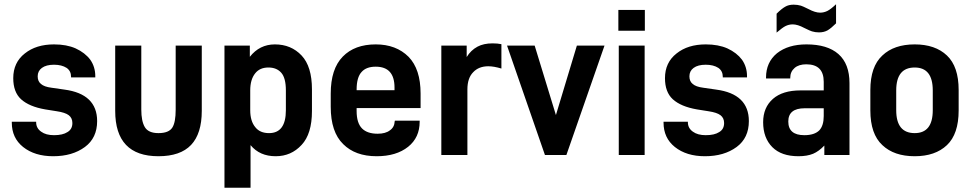

<svg xmlns="http://www.w3.org/2000/svg" viewBox="-20 -737 4623 913"><path d="M89.8 -38.1Q36.1 -81.1 36.1 -153.8V-158.2H151.9V-155.8Q151.9 -127.4 175.8 -110.8Q198.2 -94.2 236.8 -94.2Q278.3 -94.2 300.8 -108.9Q324.2 -122.6 324.2 -151.9Q324.2 -175.8 307.1 -189Q290 -202.1 250 -208L194.8 -216.8Q118.7 -230 80.1 -265.1Q43 -299.3 43 -365.2Q43 -439.9 98.1 -482.9Q151.9 -525.9 236.8 -525.9Q296.9 -525.9 339.8 -506.8Q384.3 -486.3 409.2 -453.1Q433.1 -418.9 433.1 -375V-369.1H317.9V-372.1Q317.9 -399.4 296.9 -414.1Q273.4 -429.2 236.8 -429.2Q199.7 -429.2 179.2 -414.1Q159.2 -399.4 159.2 -374Q159.2 -350.1 174.8 -337.9Q189.9 -324.2 225.1 -319.8L286.1 -311Q363.8 -300.8 402.8 -263.2Q441.9 -225.6 441.9 -161.1Q441.9 -81.1 383.8 -38.1Q324.2 5.9 232.9 5.9Q145 5.9 89.8 -38.1Z M527.8 -520H651.9V-215.8Q651.9 -161.1 668.5 -132.8Q685.5 -104 733.4 -104Q783.2 -104 799.8 -130.9Q815.4 -155.8 815.4 -215.8V-520H939.5V-210Q939.5 -101.6 888.7 -47.9Q837.9 5.9 733.4 5.9Q527.8 5.9 527.8 -210Z M1168 -520V-466.8Q1214.4 -525.9 1287.1 -525.9Q1364.3 -525.9 1414.1 -473.1Q1463.4 -420.9 1463.4 -312V-209Q1463.4 -100.1 1414.1 -47.9Q1364.7 5.9 1291 5.9Q1214.8 5.9 1171.4 -46.9V155.8H1047.4V-520ZM1339.4 -307.1Q1339.4 -366.2 1317.4 -391.1Q1295.4 -416 1256.3 -416Q1215.3 -416 1193.4 -388.2Q1169.9 -358.9 1169.9 -307.1V-212.9Q1169.9 -160.6 1194.3 -131.8Q1216.3 -104 1259.3 -104Q1339.4 -104 1339.4 -212.9Z M1675.8 -209Q1675.8 -151.9 1701.7 -126Q1726.6 -101.1 1775.9 -101.1Q1813.5 -101.1 1834 -117.2Q1855.5 -131.8 1856.9 -160.2L1857.9 -163.1H1975.6V-158.2Q1975.6 -83 1920.9 -39.1Q1864.7 5.9 1771 5.9Q1669.4 5.9 1611.8 -51.8Q1552.7 -109.4 1552.7 -229V-292Q1552.7 -409.2 1609.9 -467.8Q1666.5 -525.9 1766.6 -525.9Q1863.8 -525.9 1922.9 -466.8Q1980 -408.2 1980 -292V-223.1H1675.8ZM1699.7 -395Q1675.8 -369.6 1675.8 -311V-308.1H1856V-320.8Q1856 -419.9 1766.6 -419.9Q1721.7 -419.9 1699.7 -395Z M2199.2 -520V-465.8Q2218.8 -498 2250.5 -515.1Q2279.8 -530.8 2322.3 -530.8Q2346.7 -530.8 2364.3 -526.9V-411.1Q2328.1 -421.9 2302.2 -421.9Q2256.8 -421.9 2230.5 -394Q2202.6 -366.2 2202.6 -312V0H2078.6V-520Z M2522.5 -520 2623.5 -189.9 2723.1 -520H2854.5L2673.3 0H2571.3L2391.1 -520Z M3046.4 -689.9V-590.8H2920.4V-689.9ZM3045.4 -520V0H2922.4V-520Z M3189 -38.1Q3135.3 -81.1 3135.3 -153.8V-158.2H3251V-155.8Q3251 -127.4 3274.9 -110.8Q3297.4 -94.2 3335.9 -94.2Q3377.4 -94.2 3399.9 -108.9Q3423.3 -122.6 3423.3 -151.9Q3423.3 -175.8 3406.2 -189Q3389.2 -202.1 3349.1 -208L3293.9 -216.8Q3217.8 -230 3179.2 -265.1Q3142.1 -299.3 3142.1 -365.2Q3142.1 -439.9 3197.3 -482.9Q3251 -525.9 3335.9 -525.9Q3396 -525.9 3439 -506.8Q3483.4 -486.3 3508.3 -453.1Q3532.2 -418.9 3532.2 -375V-369.1H3417V-372.1Q3417 -399.4 3396 -414.1Q3372.6 -429.2 3335.9 -429.2Q3298.8 -429.2 3278.3 -414.1Q3258.3 -399.4 3258.3 -374Q3258.3 -350.1 3273.9 -337.9Q3289.1 -324.2 3324.2 -319.8L3385.3 -311Q3462.9 -300.8 3502 -263.2Q3541 -225.6 3541 -161.1Q3541 -81.1 3482.9 -38.1Q3423.3 5.9 3332 5.9Q3244.1 5.9 3189 -38.1Z M3672.9 -671.9Q3696.3 -695.3 3713.9 -705.1Q3730 -714.8 3753.9 -714.8Q3772.5 -714.8 3788.6 -710Q3795.9 -708 3824.7 -693.8Q3856.4 -676.8 3879.9 -676.8Q3897.9 -676.8 3914.6 -685.1Q3930.2 -692.9 3955.6 -716.8V-626Q3933.1 -603.5 3915.5 -592.8Q3897.9 -583 3874.5 -583Q3856.9 -583 3840.8 -587.9Q3833.5 -589.8 3804.7 -604Q3772.9 -621.1 3749.5 -621.1Q3731.4 -621.1 3714.8 -612.8Q3701.7 -606.4 3672.9 -582ZM3966.8 -480Q4019.5 -433.6 4019.5 -341.8V0H3899.9V-44.9Q3874 -17.6 3846.7 -5.9Q3817.9 5.9 3776.9 5.9Q3695.8 5.9 3652.8 -37.1Q3608.9 -81.1 3608.9 -155.8Q3608.9 -226.1 3655.8 -267.1Q3701.7 -307.1 3786.6 -307.1H3897V-348.1Q3897 -431.2 3814 -431.2Q3778.8 -431.2 3758.8 -414.1Q3737.8 -396 3737.8 -367.2V-363.8H3622.6V-368.2Q3622.6 -440.9 3674.8 -483.9Q3728 -525.9 3814.9 -525.9Q3914.6 -525.9 3966.8 -480ZM3876 -117.2Q3897 -139.6 3897 -185.1V-222.2H3806.6Q3728.5 -222.2 3728.5 -159.2Q3728.5 -94.2 3804.7 -94.2Q3853 -94.2 3876 -117.2Z M4175.8 -46.9Q4118.7 -99.6 4118.7 -211.9V-309.1Q4118.7 -420.4 4175.8 -473.1Q4231.4 -525.9 4329.6 -525.9Q4427.2 -525.9 4482.9 -473.1Q4538.6 -420.4 4538.6 -309.1V-211.9Q4538.6 -99.6 4482.9 -46.9Q4427.2 5.9 4329.6 5.9Q4231.4 5.9 4175.8 -46.9ZM4415.5 -307.1Q4415.5 -416 4329.6 -416Q4241.7 -416 4241.7 -307.1V-212.9Q4241.7 -104 4329.6 -104Q4415.5 -104 4415.5 -212.9Z"/></svg>

Font: D-DIN-PRO
Style: Bold
Weight: 700
Designer: Charles Nix
Foundry: Datto Inc.
Version: Version 1.000;hotconv 1.0.109;makeotfexe 2.5.65596